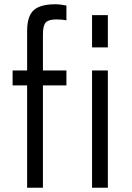

<svg xmlns="http://www.w3.org/2000/svg" viewBox="-20 -879 620 899"><path d="M39 0ZM181 -718V-549H291V-479H181V0H107V-479H39V-549H107V-733Q107 -803 137.5 -831Q168 -859 239 -859Q263 -859 291 -853V-784Q271 -788 243 -788Q207 -788 194 -773.5Q181 -759 181 -718ZM411 -808H485V-657H411ZM411 -549H485V0H411Z"/></svg>

Font: Biryani Light
Style: Regular
Weight: 300
Designer: Dan Reynolds and Mathieu Réguer
Foundry: Dan Reynolds and Mathieu Réguer
Version: Version 1.004; ttfautohint (v1.1) -l 5 -r 5 -G 72 -x 0 -D la